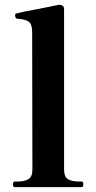

<svg xmlns="http://www.w3.org/2000/svg" viewBox="-20 -768 393 788"><path d="M41 0Q33 0 33 -12Q33 -23 41 -23H51Q80 -23 96.5 -32.5Q113 -42 113 -73L112 -636Q112 -668 98.5 -678.5Q85 -689 52 -691Q46 -691 44 -696Q42 -701 42 -706Q42 -712 48 -713Q65 -718 151 -734L220 -748H225Q243 -748 243 -729V-73Q243 -42 259 -32.5Q275 -23 304 -23H315Q322 -23 322 -12Q322 0 315 0Z"/></svg>

Font: Shippori Mincho B1 ExtraBold
Style: Regular
Weight: 800
Designer: FONTDASU
Foundry: FONTDASU / Google Inc. / but / Adobe
Version: Version 3.110; ttfautohint (v1.8.3)